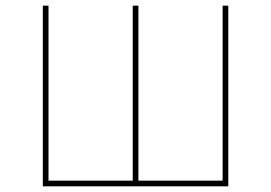

<svg xmlns="http://www.w3.org/2000/svg" viewBox="-20 -657 956 677"><path d="M131 0V-637H151V-20H448V-637H468V-20H765V-637H785V0Z"/></svg>

Font: Alegreya Sans SC Thin
Style: Regular
Weight: 100
Designer: Juan Pablo del Peral
Foundry: Huerta Tipografica
Version: Version 2.007